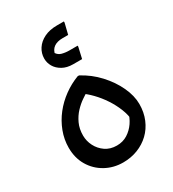

<svg xmlns="http://www.w3.org/2000/svg" viewBox="-201 -946 963 1067"><g transform="rotate(-30 281.0 -413.0)"><path d="M50 -213Q50 -266 69 -316Q88 -366 121 -408Q154 -450 198 -482Q242 -514 292 -533H301Q363 -500 410.5 -448.5Q458 -397 485 -339Q512 -281 512 -228Q512 -175 493.5 -131Q475 -87 442.5 -56Q410 -25 366.5 -8Q323 9 273 9Q211 9 160 -19.5Q109 -48 79.5 -98Q50 -148 50 -213ZM153 -232Q153 -197 169.5 -164.5Q186 -132 216.5 -111Q247 -90 289 -90Q328 -90 358 -109Q388 -128 408.5 -158Q429 -188 437 -224L432 -166Q429 -206 413 -246Q397 -286 372.5 -323Q348 -360 318.5 -390.5Q289 -421 258 -442L297 -436Q280 -425 255.5 -408.5Q231 -392 207.5 -367Q184 -342 168.5 -308.5Q153 -275 153 -232ZM180 -710Q180 -744 198.5 -772.5Q217 -801 251.5 -818Q286 -835 334 -835H378V-827L361 -758H325Q290 -758 269 -743Q248 -728 243 -697L239 -720Q252 -693 275 -686.5Q298 -680 323 -680H377V-673L361 -603H304Q264 -603 236 -619Q208 -635 194 -659Q180 -683 180 -710Z"/></g></svg>

Font: Kufam Medium
Style: Italic
Weight: 500
Italic angle: -11°
Designer: Artur Schmal
Foundry: Original Type
Version: Version 1.301; ttfautohint (v1.8.3)